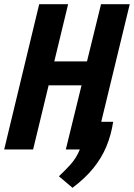

<svg xmlns="http://www.w3.org/2000/svg" viewBox="-33 -713 639 916"><path d="M313 183 248 128Q271 107 301 74.5Q331 42 348 0H281L356 -306H199L125 0H-13L154 -693H292L226 -420H382L449 -693H586L450 -132H507Q497 -68 474.5 -14Q452 40 413 88.5Q374 137 313 183Z"/></svg>

Font: Ubuntu Sans Mono
Style: Bold Italic
Weight: 700
Italic angle: -13.5°
Monospace: yes
Designer: Dalton Maag Ltd
Foundry: Dalton Maag Ltd
Version: Version 1.006